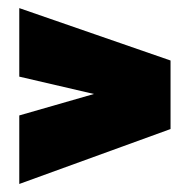

<svg xmlns="http://www.w3.org/2000/svg" viewBox="-20 -586 471 476"><path d="M27.8 -129.9V-299.8L212.9 -353L27.8 -396V-565.9L402.8 -436V-266.1Z"/></svg>

Font: Squarion Black
Style: Regular
Weight: 900
Designer: Natanael Gama
Version: Version 1.00;September 12, 2019;FontCreator 11.5.0.2425 64-b